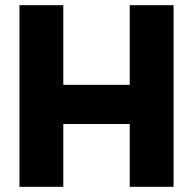

<svg xmlns="http://www.w3.org/2000/svg" viewBox="-20 -720 744 740"><path d="M55 0V-700H224V-393H480V-700H649V0H480V-242H224V0Z"/></svg>

Font: Georama
Style: Bold
Weight: 700
Designer: Jean-Baptiste Levee
Foundry: Production Type
Version: Version 1.000